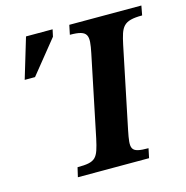

<svg xmlns="http://www.w3.org/2000/svg" viewBox="-99 -750 816 844"><g transform="rotate(-15 309.0 -328.5)"><path d="M477 0 486 -43C403 -43 403 -59 420 -144L496 -511C513 -589 522 -614 610 -614L618 -657H290L281 -614C366 -614 367 -590 351 -511L275 -144C256 -58 248 -43 163 -43L153 0ZM85 -474 207 -625 214 -657H93L38 -474Z"/></g></svg>

Font: STIX Two Text
Style: Bold Italic
Weight: 700
Italic angle: -12°
Designer: Ross Mills, John Hudson & Paul Hanslow, Tiro Typeworks Ltd; with prior portions MicroPress Inc. and Coen Hoffman, Elsevi
Foundry: Tiro Typeworks Ltd
Version: Version 2.13 b171